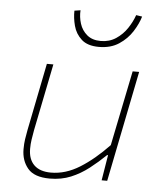

<svg xmlns="http://www.w3.org/2000/svg" viewBox="-52 -766 705 825"><g transform="rotate(5 300.0 -354.0)"><path d="M193 12Q126 12 98 -21.5Q70 -55 70 -104Q70 -128 73 -147.5Q76 -167 80 -188L138 -478H166L108 -190Q104 -168 101 -148.5Q98 -129 98 -108Q98 -63 123 -38.5Q148 -14 196 -14Q259 -14 320 -52Q381 -90 442 -154L508 -478H536L440 0H416L434 -110H430Q397 -78 361 -50Q325 -22 284 -5Q243 12 193 12ZM354 -570Q305 -570 279 -593.5Q253 -617 244 -651Q235 -685 236 -716L262 -720Q260 -691 269 -662.5Q278 -634 300.5 -615Q323 -596 360 -596Q397 -596 425.5 -615Q454 -634 473 -662.5Q492 -691 502 -720L528 -716Q519 -685 497.5 -651Q476 -617 440.5 -593.5Q405 -570 354 -570Z"/></g></svg>

Font: Source Code Pro ExtraLight ExtraLight
Style: Italic
Weight: 250
Italic angle: -11°
Monospace: yes
Version: Version 1.016;hotconv 1.0.116;makeotfexe 2.5.65601